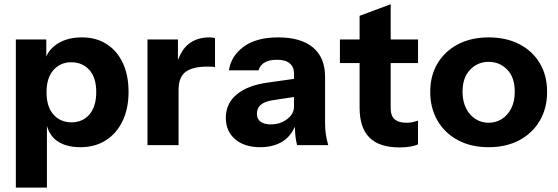

<svg xmlns="http://www.w3.org/2000/svg" viewBox="-20 -682 2608 897"><path d="M554 -387.3C536.2 -425.4 511.1 -454.9 478.4 -475.9C445.9 -496.8 407.3 -507.3 362.8 -507.3C316.3 -507.3 277.2 -496.8 245.7 -475.9C222.7 -460.5 206.3 -441.2 196.3 -417.8V-497.7H54V194.4H199.2V-93.2C207.3 -67 220.1 -44 241.8 -27.2C270.2 -5.3 307.9 5.7 355 5.7C400.8 5.7 440.5 -4.9 474.1 -26.2C507.6 -47.5 533.8 -77.5 552.5 -116.3C571.2 -155 580.6 -200.5 580.6 -252.8C580.6 -304.4 571.8 -349.2 554 -387.3ZM397.7 -147.2C376.4 -122.7 348.7 -110.5 314.5 -110.5C279.6 -110.5 251.5 -122.6 229.8 -146.8C208.1 -171 197.4 -205.7 197.4 -250.8C197.4 -296 208.2 -330.7 229.8 -354.9C251.5 -379.1 279 -391.2 312.5 -391.2C347.4 -391.2 375.6 -379.2 397.2 -355.4C418.8 -331.5 429.6 -297 429.6 -251.8C429.6 -206.6 419 -171.8 397.7 -147.2Z M957.4 -507.3C918.2 -507.3 885.2 -496.4 858.7 -474.4C837.8 -457.1 822.9 -431.7 811.3 -402V-497.6H669V-4H814.2V-261.5C814.2 -301.5 825.2 -329.7 847.1 -346.2C869 -362.6 903.2 -370.8 949.6 -370.8C958 -370.8 965.1 -370.7 970.9 -370.4C976.7 -370 981.3 -369.2 984.5 -367.9V-503.5C978.8 -506 969.6 -507.3 957.4 -507.3Z M1502 -56.7C1499.9 -73.2 1498.7 -89.5 1498.7 -105.6V-323.4C1498.7 -382.8 1480 -428.3 1442.6 -459.9C1405.1 -491.5 1350.9 -507.3 1279.9 -507.3C1211.5 -507.3 1157.6 -492.8 1118.2 -463.8C1078.9 -434.7 1056 -397.9 1049.5 -353.4H1187.9C1192.5 -369.6 1202 -381.8 1216.5 -390.2C1231.1 -398.6 1250.5 -402.8 1275.1 -402.8C1300.9 -402.8 1320.5 -397.1 1333.7 -385.9C1346.9 -374.6 1353.5 -358.9 1353.5 -338.9V-313.5L1231.6 -296.3C1169.5 -287.9 1121.4 -269.7 1086.9 -241.6C1052.3 -213.6 1035 -176.6 1035 -130.8C1035 -89.5 1049.6 -56.4 1078.6 -31.6C1107.6 -6.7 1146.7 5.7 1195.7 5.7C1237.7 5.7 1273.1 -3.7 1302.2 -22.4C1326.4 -38 1344.1 -61.3 1358 -89.4C1358.3 -75.3 1358.5 -60.9 1359.8 -49.5C1361.4 -33.4 1364.1 -18.2 1368 -4H1513.3C1508.1 -22.7 1504.4 -40.3 1502 -56.7ZM1353.5 -183.1C1353.5 -161.1 1342.8 -141.9 1321.5 -125.5C1300.1 -109 1274.4 -100.8 1244.1 -100.8C1224.7 -100.8 1209.2 -105 1197.6 -113.4C1185.9 -121.8 1180.2 -134 1180.2 -150.2C1180.2 -168.2 1186.2 -182.4 1198.6 -192.7C1210.9 -203.1 1229.9 -210.2 1255.7 -214L1353.5 -229Z M1933 -387.3V-497.7H1805.2V-662.2L1660 -608V-497.7H1568V-387.3H1660V-179.2C1660 -116.6 1675.3 -70 1705.9 -39.3C1736.6 -8.7 1783.5 6.7 1846.8 6.7C1865.5 6.7 1882.4 5.4 1897.6 2.8C1912.8 0.2 1924.5 -3.3 1932.9 -7.9V-118.2C1924.5 -115.6 1916.2 -113.4 1907.8 -111.4C1899.4 -109.5 1890.3 -108.5 1880.7 -108.5C1854.9 -108.5 1835.8 -114 1823.5 -125C1811.4 -135.9 1805.2 -152.4 1805.2 -174.4V-387.3Z M2502.1 -386.3C2479.6 -424.4 2447.7 -454.1 2406.7 -475.4C2365.7 -496.7 2317.7 -507.3 2263 -507.3C2208.8 -507.3 2161.2 -496.7 2120.2 -475.4C2079.1 -454.1 2047.3 -424.4 2024.4 -386.3C2001.4 -348.3 1990 -303.7 1990 -252.8C1990 -201.8 2001.4 -156.8 2024.4 -117.7C2047.3 -78.7 2079.2 -48.4 2120.2 -26.7C2161.2 -5 2208.8 5.7 2263 5.7C2317.2 5.7 2364.8 -5.1 2405.8 -26.7C2446.8 -48.4 2478.7 -78.7 2501.6 -117.7C2524.6 -156.8 2536 -201.8 2536 -252.8C2536 -303.7 2524.7 -348.3 2502.1 -386.3ZM2368.6 -175.8C2357.5 -154.2 2342.9 -137.6 2324.5 -126C2306 -114.3 2285.6 -108.5 2263 -108.5C2240.3 -108.5 2219.9 -114.3 2201.5 -126C2183 -137.6 2168.4 -154.2 2157.5 -175.8C2146.4 -197.4 2141 -223.4 2141 -253.7C2141 -297.6 2152.8 -331.8 2176.3 -356.3C2199.9 -380.9 2228.8 -393.1 2263 -393.1C2297.2 -393.1 2326 -381 2349.6 -356.8C2373.1 -332.6 2384.9 -298.2 2384.9 -253.7C2384.9 -223.4 2379.4 -197.4 2368.5 -175.8Z"/></svg>

Font: Diatome
Style: Bold
Weight: 700
Designer: 15.100.17
Foundry: 15.100.17
Version: Version 1.004;Fontself Maker 3.5.8